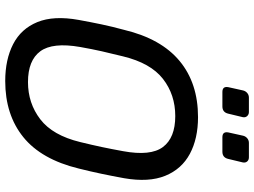

<svg xmlns="http://www.w3.org/2000/svg" viewBox="-136 -804 950 717"><g transform="rotate(90 338.5 -445.0)"><path d="M282 10Q202 10 144.5 -19.5Q87 -49 62 -110Q37 -171 54 -265Q62 -309 70.5 -349.5Q79 -390 91 -434Q124 -572 207 -641Q290 -710 417 -710Q497 -710 554 -679.5Q611 -649 636 -587.5Q661 -526 645 -434Q637 -390 628.5 -349.5Q620 -309 609 -265Q575 -125 491.5 -57.5Q408 10 282 10ZM286 -75Q365 -75 425 -121Q485 -167 510 -270Q521 -315 528.5 -350.5Q536 -386 544 -430Q563 -533 528.5 -579Q494 -625 413 -625Q333 -625 274 -579Q215 -533 190 -430Q179 -386 171 -350.5Q163 -315 155 -270Q137 -167 171 -121Q205 -75 286 -75ZM492 -801Q470 -801 474 -823L486 -877Q488 -887 495.5 -893.5Q503 -900 513 -900H567Q577 -900 582.5 -893.5Q588 -887 586 -877L573 -823Q568 -801 546 -801ZM323 -801Q301 -801 305 -823L317 -877Q319 -887 326.5 -893.5Q334 -900 344 -900H398Q407 -900 413 -893.5Q419 -887 417 -877L404 -823Q399 -801 377 -801Z"/></g></svg>

Font: Lubike
Style: Italic
Weight: 400
Italic angle: -12°
Foundry: Honoka55
Version: Version 1.000;July 22, 2022;FontCreator 14.0.0.2862 64-bit